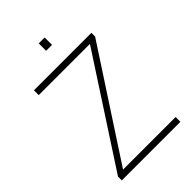

<svg xmlns="http://www.w3.org/2000/svg" viewBox="-259 -999 1103 1103"><g transform="rotate(-45 293.0 -447.0)"><path d="M55 -31 480 -684H64V-723H531V-693L104 -39H531V0H55ZM274 -894H322V-834H274Z"/></g></svg>

Font: Public Sans VF
Style: Regular
Weight: 400
Designer: Pablo Impallari, Rodrigo Fuenzalida (Modified by Dan O. Williams and USWDS)
Version: Version 1.003